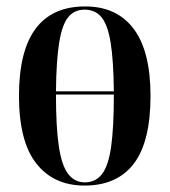

<svg xmlns="http://www.w3.org/2000/svg" viewBox="-20 -567 528 597"><path d="M243 10Q147 10 93 -58.5Q39 -127 39 -269Q39 -547 245 -547Q343 -547 395.5 -477.5Q448 -408 448 -269Q448 -126 396 -58Q344 10 243 10ZM334 -283Q333 -379 324 -434.5Q315 -490 295.5 -513.5Q276 -537 243 -537Q211 -537 192 -513.5Q173 -490 164 -434.5Q155 -379 154 -283ZM244 0Q277 0 297 -25.5Q317 -51 325.5 -110.5Q334 -170 334 -273H154Q154 -171 163 -111.5Q172 -52 192 -26Q212 0 244 0Z"/></svg>

Font: Noto Serif Display ExtraCondensed SemiBold
Style: Regular
Weight: 600
Width: 2
Designer: Monotype Design Team
Foundry: Monotype Imaging Inc.
Version: Version 2.009